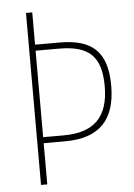

<svg xmlns="http://www.w3.org/2000/svg" viewBox="-52 -754 554 794"><g transform="rotate(-5 225.0 -357.0)"><path d="M411 -384C411 -526 347 -580 215 -580H112V-714H86V0H112V-171H201C342 -171 411 -240 411 -384ZM197 -196H112V-555H210C334 -555 384 -507 384 -384C384 -255 323 -196 197 -196Z"/></g></svg>

Font: Noto Sans Ethiopic Condensed Thin
Style: Regular
Weight: 100
Width: 3
Designer: Monotype Design Team
Foundry: Monotype Imaging Inc.
Version: Version 2.102